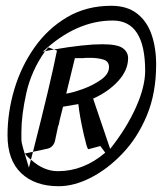

<svg xmlns="http://www.w3.org/2000/svg" viewBox="-20 -776 562 664"><path d="M183 -132Q101 -132 53.5 -177Q6 -222 6 -308Q6 -388 29.5 -467Q53 -546 99 -611.5Q145 -677 212 -716.5Q279 -756 365 -756Q419 -756 453.5 -729.5Q488 -703 504 -657Q520 -611 520 -553Q520 -454 488 -377Q456 -300 404 -245.5Q352 -191 294 -161.5Q236 -132 183 -132ZM80 -196 87 -224Q75 -233 66 -245L94 -251Q155 -490 177 -601L167 -605Q273 -623 333 -623Q386 -623 404.5 -609.5Q423 -596 423 -575Q423 -533 388.5 -495.5Q354 -458 302 -435L361 -261Q418 -333 450 -404.5Q482 -476 482 -531Q482 -705 370 -705Q243 -705 128 -597Q130 -598 132 -598Q134 -598 136 -599.5Q138 -601 142 -606Q146 -611 147 -612L167 -605L136 -599Q88 -531 71 -454Q54 -377 54 -320V-293Q54 -284 60 -263ZM209 -452Q233 -456 267.5 -468.5Q302 -481 329.5 -500.5Q357 -520 357 -544Q357 -564 337.5 -570Q318 -576 292 -576Q273 -576 267 -575H239ZM180 -184Q269 -184 344 -248L327 -271L286 -260Q283 -260 279 -274L270 -310Q255 -376 251 -416L198 -407L185 -355L186 -356L184 -350Q184 -344 181 -340L170 -288Q164 -267 145 -262L94 -251L87 -224Q131 -184 180 -184Z"/></svg>

Font: Bangerz
Style: Regular
Weight: 400
Designer: vernon adams
Foundry: Vernon Adams
Version: Version 2.10;February 7, 2025;FontCreator 13.0.0.2683 64-bit